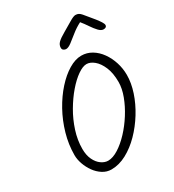

<svg xmlns="http://www.w3.org/2000/svg" viewBox="-216 -1060 1054 1163"><g transform="rotate(-30 311.5 -479.0)"><path d="M66 -206Q66 -280 87 -353Q108 -426 143.5 -490Q179 -554 223 -603Q267 -652 313.5 -680Q360 -708 402 -708Q441 -708 474.5 -688Q508 -668 532.5 -633.5Q557 -599 570.5 -556.5Q584 -514 584 -469Q584 -413 563.5 -351Q543 -289 506.5 -230Q470 -171 423.5 -123.5Q377 -76 324 -47.5Q271 -19 218 -19Q185 -19 157 -37Q129 -55 109 -83Q89 -111 77.5 -143.5Q66 -176 66 -206ZM404 -648Q378 -648 342 -623Q306 -598 268.5 -554.5Q231 -511 198.5 -455.5Q166 -400 146 -338Q126 -276 126 -215Q126 -171 141 -139.5Q156 -108 179.5 -91.5Q203 -75 227 -75Q260 -75 299.5 -100Q339 -125 377.5 -166Q416 -207 448 -257.5Q480 -308 499.5 -360Q519 -412 519 -457Q519 -519 501 -561.5Q483 -604 456.5 -626Q430 -648 404 -648ZM556 -893Q574 -872 589 -853Q604 -834 613.5 -819Q623 -804 623 -795Q623 -787 617 -782.5Q611 -778 600 -778Q584 -778 567 -796Q550 -814 533 -839.5Q516 -865 498 -887Q463 -869 434 -845.5Q405 -822 382.5 -805Q360 -788 344 -788Q336 -788 327.5 -793.5Q319 -799 319 -811Q319 -831 334.5 -846.5Q350 -862 387 -883Q422 -903 451.5 -921Q481 -939 495 -939Q508 -939 517 -934Q526 -929 534.5 -919Q543 -909 556 -893Z"/></g></svg>

Font: Kalam Variable Light
Style: Regular
Weight: 300
Designer: Lipi Raval, Jonny Pinhorn
Foundry: Indian Type Foundry
Version: Version 3.000